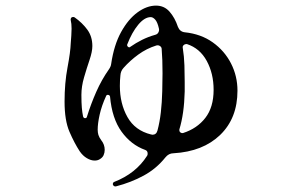

<svg xmlns="http://www.w3.org/2000/svg" viewBox="-20 -613 1040 684"><path d="M393 51H391Q385 51 383 46Q382 45 382 43Q382 37 387 35Q464 5 504 -58Q506 -60 506 -66Q506 -76 497 -79Q447 -97 413 -144Q379 -191 372 -269Q371 -274 365.5 -275Q360 -276 358 -271Q342 -236 335 -204.5Q328 -173 328 -151Q328 -141 330.5 -132.5Q333 -124 341 -113Q353 -98 353 -79Q353 -69 349 -60Q345 -51 334 -45Q327 -41 317 -41Q304 -41 289.5 -49.5Q275 -58 264 -74Q245 -103 227.5 -143.5Q210 -184 210 -251Q210 -317 220.5 -372.5Q231 -428 232 -459Q233 -472 234 -485.5Q235 -499 235 -511Q235 -529 232 -541Q231 -547 235 -551Q241 -554 246 -551Q273 -532 291 -507.5Q309 -483 309 -449Q309 -429 299 -399.5Q289 -370 279.5 -337.5Q270 -305 270 -275Q270 -247 271.5 -229.5Q273 -212 276 -198Q278 -192 283 -192Q289 -192 290 -198Q304 -243 323 -286Q342 -329 368 -366Q375 -376 376 -385Q386 -453 411.5 -499Q437 -545 470 -569Q503 -593 536 -593Q565 -593 584 -571.5Q603 -550 614 -517Q621 -500 638 -498Q696 -492 738 -462Q780 -432 803 -387Q826 -342 826 -290Q826 -192 764.5 -132.5Q703 -73 598 -67Q581 -67 569 -52Q537 -12 492 12.5Q447 37 393 51ZM518 -134Q520 -134 521 -133.5Q522 -133 523 -133Q537 -133 541 -148Q549 -178 553 -213Q557 -248 558 -288Q558 -305 558.5 -321Q559 -337 559 -352Q559 -402 556 -438Q556 -445 550 -449Q544 -453 537 -451Q502 -440 472.5 -418.5Q443 -397 420 -371Q410 -360 409 -345Q408 -336 407.5 -326.5Q407 -317 407 -307Q407 -244 434 -196Q461 -148 518 -134ZM632 -139Q682 -155 711.5 -193Q741 -231 741 -293Q741 -351 716.5 -396Q692 -441 646 -456H643Q638 -456 634 -452Q630 -448 631 -443Q636 -412 637 -380Q638 -348 638 -321V-287Q636 -207 619 -152V-149Q619 -144 623 -141Q627 -138 632 -139ZM444 -446Q464 -460 486 -471Q508 -482 533 -489Q541 -491 544.5 -498Q548 -505 546 -512Q541 -534 533 -543Q525 -552 517 -552Q495 -552 472.5 -525Q450 -498 433 -454V-452Q433 -448 437 -445.5Q441 -443 444 -446Z"/></svg>

Font: Zen Antique Soft
Style: Regular
Weight: 400
Designer: Yoshimichi Ohira
Foundry: Positype
Version: Version 1.001